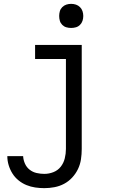

<svg xmlns="http://www.w3.org/2000/svg" viewBox="-20 -753 640 996"><path d="M210 223Q186 223 162.5 219.5Q139 216 117 207Q95 198 76 182.5Q57 167 44.5 147Q32 127 25 104Q18 81 18 57H100Q101 77 109.5 96Q118 115 134 127.5Q150 140 170 144.5Q190 149 210 149Q234 149 257 140Q280 131 295 112Q310 93 316 68.5Q322 44 322 20V-447H162V-520H404V20Q404 47 400 73.5Q396 100 384.5 124Q373 148 354.5 168Q336 188 312.5 200.5Q289 213 262.5 218Q236 223 210 223ZM349 -608Q336 -608 324 -611.5Q312 -615 303 -624Q294 -633 290.5 -645Q287 -657 287 -670Q287 -683 290.5 -695Q294 -707 303 -716Q312 -725 324 -729Q336 -733 349 -733Q362 -733 374 -729Q386 -725 395 -716Q404 -707 408 -695Q412 -683 412 -670Q412 -657 408 -645Q404 -633 395 -624Q386 -615 374 -611.5Q362 -608 349 -608Z"/></svg>

Font: Zed Sans Extended
Style: Regular
Weight: 400
Width: 7
Designer: Belleve Invis
Foundry: Belleve Invis
Version: Version 1.0.0; ttfautohint (v1.8.4)